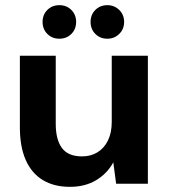

<svg xmlns="http://www.w3.org/2000/svg" viewBox="-20 -712 658 744"><path d="M251 12Q189 12 145.5 -14.5Q102 -41 79.5 -92.5Q57 -144 57 -219V-496H196V-232Q196 -171 220 -138.5Q244 -106 298 -106Q332 -106 358 -122Q384 -138 398.5 -168Q413 -198 413 -240V-496H553V0H430L419 -83Q396 -40 353 -14Q310 12 251 12ZM210 -562Q182 -562 163.5 -580.5Q145 -599 145 -627Q145 -655 163.5 -673.5Q182 -692 210 -692Q238 -692 256.5 -673.5Q275 -655 275 -627Q275 -599 256.5 -580.5Q238 -562 210 -562ZM396 -562Q368 -562 349.5 -580.5Q331 -599 331 -627Q331 -655 349.5 -673.5Q368 -692 396 -692Q423 -692 442 -673.5Q461 -655 461 -627Q461 -599 442 -580.5Q423 -562 396 -562Z"/></svg>

Font: DM Sans 24pt ExtraBold
Style: Regular
Weight: 800
Designer: Colophon Foundry, Jonny Pinhorn
Foundry: Colophon Foundry
Version: Version 4.004;gftools[0.9.30]